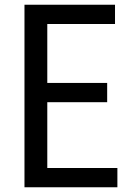

<svg xmlns="http://www.w3.org/2000/svg" viewBox="-20 -788 568 808"><path d="M161 -81H474V0H83V-768H464V-687H161L179 -708V-422L161 -439H431V-358H161L179 -379V-60Z"/></svg>

Font: Yaldevi Medium
Style: Regular
Weight: 500
Designer: Sol Matas, Rajitha Manaperi, Kosala Senevirathne
Foundry: Mooniak
Version: Version 1.100